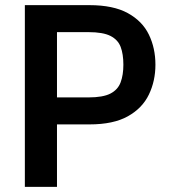

<svg xmlns="http://www.w3.org/2000/svg" viewBox="-20 -727 662 747"><path d="M76.7 -707H327.7Q421 -707 477.5 -675.8Q534 -644.7 559.3 -592.2Q584.7 -539.7 584.7 -475.3Q584.7 -412 559.3 -359.2Q534 -306.3 477.7 -274.7Q421.3 -243 328 -243H201.7V0H76.7ZM324 -348Q380.7 -348 409.7 -363Q438.7 -378 449.3 -406.7Q460 -435.3 460 -475.3Q460 -516.3 449.5 -544.3Q439 -572.3 409.8 -587.2Q380.7 -602 323.7 -602H201.7V-348Z"/></svg>

Font: 42dot Sans Light
Style: Regular
Weight: 300
Designer: 42dot
Version: Version 1.000